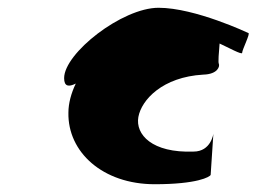

<svg xmlns="http://www.w3.org/2000/svg" viewBox="-20 -708 705 494"><path d="M145 -507C145 -485 157 -484 175 -493C163 -468 156 -442 156 -418C154 -317 244 -234 378 -234C488 -234 520 -253 522 -258L529 -364C529 -364 523 -318 478 -318C371 -314 328 -362 336 -407C344 -451 398 -510 503 -516C541 -517 546 -538 543 -544C541 -547 543 -574 545 -596C567 -586 603 -566 603 -572C603 -580 625 -623 619 -623C619 -623 482 -688 388 -688C294 -688 145 -571 145 -507Z"/></svg>

Font: Ampere
Style: SCSuExt
Weight: 400
Version: Version 1